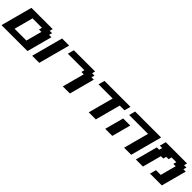

<svg xmlns="http://www.w3.org/2000/svg" viewBox="392 -2110 3595 3595"><g transform="rotate(45 2189.5 -312.5)"><path d="M0 0H687.5Q709.5 -83 754.2 -250Q798.8 -417 821.3 -500H758.8L775.9 -562.5H713.4L730 -625H167.5Q139.6 -520.5 83.7 -312.3Q27.8 -104 0 0ZM533.7 -125H221.2Q238.3 -187.5 271.5 -312.5Q304.7 -437.5 321.3 -500H571.3L554.7 -437.5H617.2Z M811.5 0H999Q1026.9 -104 1082.8 -312.3Q1138.7 -520.5 1166.5 -625H979Q951.2 -520.5 895.3 -312.3Q839.4 -104 811.5 0Z M1623 0H1810.5Q1832.5 -83 1877.2 -250Q1921.9 -417 1944.3 -500H1881.8L1898.9 -562.5H1836.4L1853 -625H1290.5Q1284.7 -604 1273.4 -562.3Q1262.2 -520.5 1256.8 -500H1694.3L1677.7 -437.5H1740.2Z M2309.6 0H2497.1Q2519 -83 2563.7 -250Q2608.4 -417 2630.9 -500H2755.9Q2761.7 -520.5 2772.9 -562.3Q2784.2 -604 2789.6 -625H2102.1Q2096.2 -604 2085 -562.3Q2073.7 -520.5 2068.4 -500H2443.4Q2421.4 -417 2376.5 -250Q2331.5 -83 2309.6 0Z M3246.1 0H3433.6Q3461.4 -104 3517.3 -312.3Q3573.2 -520.5 3601.1 -625H2913.6Q2907.7 -604 2896.5 -562.3Q2885.3 -520.5 2879.9 -500H3379.9Q3357.4 -417 3312.7 -250Q3268.1 -83 3246.1 0ZM2746.1 0H2933.6Q2950.2 -62.5 2983.6 -187.5Q3017.1 -312.5 3034.2 -375H2846.7Q2830.1 -312.5 2796.4 -187.5Q2762.7 -62.5 2746.1 0Z M3932.6 0H4245.1Q4267.1 -83 4311.8 -250Q4356.4 -417 4378.9 -500H4316.4L4333.5 -562.5H4271L4287.6 -625H3725.1Q3719.2 -604 3708 -562.3Q3696.8 -520.5 3691.4 -500H3753.9L3737.3 -437.5H3674.8L3557.6 0H3745.1Q3761.7 -62.5 3795.2 -187.5Q3828.6 -312.5 3845.7 -375H3908.2L3924.8 -437.5H3987.3L4003.9 -500H4128.9L4112.3 -437.5H4174.8L4091.3 -125H3966.3Q3960.4 -104 3949.2 -62.5Q3938 -21 3932.6 0Z"/></g></svg>

Font: Faithful 32x
Style: SemiboldOblique
Weight: 400
Foundry: Faithful Resource Pack
Version: Version 1.0; January 27, 2023